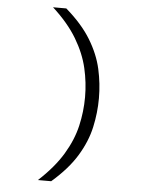

<svg xmlns="http://www.w3.org/2000/svg" viewBox="-58 -796 716 952"><g transform="rotate(5 300.0 -320.0)"><path d="M233 110H167Q245 38 288 -33.5Q331 -105 347.5 -176.5Q364 -248 364 -320Q364 -392 347.5 -463.5Q331 -535 288 -607Q245 -679 167 -750H233Q314 -680 357.5 -608.5Q401 -537 417 -465Q433 -393 433 -320Q433 -248 417 -175.5Q401 -103 357.5 -31.5Q314 40 233 110Z"/></g></svg>

Font: Geist Mono Light
Style: Regular
Weight: 300
Monospace: yes
Designer: Basement.studio, Andrés Briganti, Mateo Zaragoza
Foundry: Basement.studio, Vercel, Andrés Briganti, Guido Ferreyra, Mateo Zaragoza
Version: Version 1.500; ttfautohint (v1.8.4.7-5d5b)